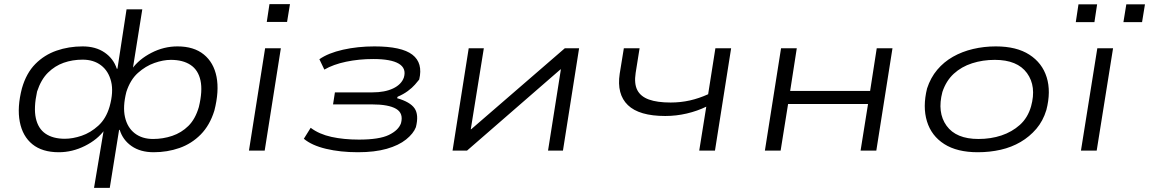

<svg xmlns="http://www.w3.org/2000/svg" viewBox="-20 -727 5548 927"><path d="M434 180 481 -100H485Q451 -53 390 -22.5Q329 8 264 8Q184 8 136.5 -30.5Q89 -69 75.5 -139Q62 -209 86 -301Q107 -374 150.5 -418Q194 -462 253 -482.5Q312 -503 379 -503Q442 -503 485 -473.5Q528 -444 544 -395H547L591 -682H667L621 -394H617Q651 -441 711 -472Q771 -503 837 -503Q916 -503 964 -464Q1012 -425 1025.5 -356Q1039 -287 1015 -193Q993 -122 949 -77.5Q905 -33 846.5 -12.5Q788 8 722 8Q658 8 615.5 -21.5Q573 -51 558 -100H555L510 180ZM293 -57Q331 -57 374 -71.5Q417 -86 454.5 -120Q492 -154 509 -212Q529 -283 516.5 -333.5Q504 -384 468 -411.5Q432 -439 379 -439Q330 -439 287.5 -424Q245 -409 211.5 -376Q178 -343 159 -285Q142 -207 153 -156.5Q164 -106 200 -81.5Q236 -57 293 -57ZM719 -56Q767 -56 811.5 -71Q856 -86 889.5 -119Q923 -152 940 -210Q959 -288 948 -338.5Q937 -389 900 -413.5Q863 -438 805 -438Q768 -438 725.5 -423Q683 -408 646 -375Q609 -342 590 -283Q572 -212 583.5 -161.5Q595 -111 630.5 -83.5Q666 -56 719 -56Z M1268 -621 1281 -707H1380L1366 -621ZM1182 0 1260 -494H1336L1258 0Z M1708 8Q1623 8 1554 -8.5Q1485 -25 1447 -57L1480 -110Q1521 -79 1580.5 -66Q1640 -53 1713 -53Q1811 -53 1857.5 -75.5Q1904 -98 1916 -132Q1929 -180 1892.5 -201.5Q1856 -223 1775 -223H1588L1597 -281H1778Q1838 -281 1878 -300Q1918 -319 1930 -353Q1943 -397 1905.5 -419.5Q1868 -442 1782 -442Q1713 -442 1651 -429Q1589 -416 1546 -391L1522 -441Q1565 -471 1636 -487Q1707 -503 1788 -503Q1919 -503 1971 -463Q2023 -423 2004 -343Q1997 -334 1983.5 -318.5Q1970 -303 1949 -287.5Q1928 -272 1900 -260L1897 -253Q1960 -235 1981.5 -204Q2003 -173 1988 -113Q1976 -82 1940.5 -53.5Q1905 -25 1847 -8.5Q1789 8 1708 8Z M2165 0 2243 -494H2316L2253 -103H2255L2707 -494H2776L2698 0H2626L2688 -392H2686L2235 0Z M3356 0 3390 -212Q3347 -191 3296 -179Q3245 -167 3192 -167Q3066 -167 3011.5 -219.5Q2957 -272 2972 -371L2992 -494H3068L3049 -375Q3041 -323 3057 -292Q3073 -261 3113 -246.5Q3153 -232 3218 -232Q3266 -232 3310.5 -242Q3355 -252 3399 -272L3434 -494H3510L3432 0Z M3673 0 3751 -494H3827L3795 -288H4181L4213 -494H4289L4211 0H4135L4171 -225H3785L3749 0Z M4701 8Q4601 8 4539 -31.5Q4477 -71 4455.5 -141Q4434 -211 4456 -300Q4473 -352 4505 -390Q4537 -428 4581 -453Q4625 -478 4678 -490.5Q4731 -503 4788 -503Q4888 -503 4950 -463Q5012 -423 5033.5 -354Q5055 -285 5032 -196Q5016 -143 4983.5 -105Q4951 -67 4907.5 -41.5Q4864 -16 4811.5 -4Q4759 8 4701 8ZM4704 -56Q4764 -56 4815 -73Q4866 -90 4904 -124Q4942 -158 4958 -213Q4985 -310 4938.5 -374Q4892 -438 4783 -438Q4725 -438 4673.5 -421.5Q4622 -405 4585 -371Q4548 -337 4530 -283Q4504 -184 4550 -120Q4596 -56 4704 -56Z M5199 0 5278 -494H5354L5275 0ZM5404 -620 5418 -706H5508L5494 -620ZM5174 -620 5187 -706H5277L5264 -620Z"/></svg>

Font: Nunito Sans 7pt Expanded Light
Style: Italic
Weight: 300
Width: 7
Italic angle: -9°
Designer: Vernon Adams
Foundry: Vernon Adams
Version: Version 3.101;gftools[0.9.27]